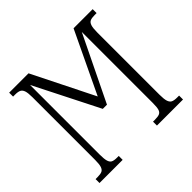

<svg xmlns="http://www.w3.org/2000/svg" viewBox="-175 -894 1073 1073"><g transform="rotate(-45 362.0 -357.0)"><path d="M32 -31H47Q71 -31 83 -36.5Q95 -42 100.5 -58.5Q106 -75 106 -109V-604Q106 -638 100.5 -654.5Q95 -671 83 -677Q71 -683 48 -683H32V-714H185L367 -349L541 -714H692V-683H677Q653 -683 641 -677.5Q629 -672 623.5 -655Q618 -638 618 -603V-112Q618 -77 623.5 -60Q629 -43 641 -37Q653 -31 677 -31H692V0H486V-31H501Q526 -31 538 -36.5Q550 -42 554.5 -57.5Q559 -73 559 -107V-667L371 -280H338L145 -662V-112Q145 -77 150 -60Q155 -43 166.5 -37Q178 -31 201 -31H215V0H32Z"/></g></svg>

Font: Noto Serif CondLight
Style: Regular
Weight: 300
Width: 3
Designer: Monotype Design Team
Foundry: Monotype Imaging Inc.
Version: Version 1.001